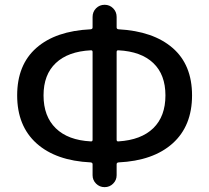

<svg xmlns="http://www.w3.org/2000/svg" viewBox="-20 -770 874 803"><path d="M475.6 -559.6Q467.8 -560.5 467.8 -552.7V-185.5Q467.8 -177.7 475.6 -178.7Q570.3 -184.6 621.1 -233.9Q671.9 -283.2 671.9 -371.1Q671.9 -458 621.1 -506.3Q570.3 -554.7 475.6 -559.6ZM359.4 -178.7Q367.2 -177.7 367.2 -185.5V-552.7Q367.2 -560.5 359.4 -559.6Q264.6 -554.7 213.4 -506.3Q162.1 -458 162.1 -371.1Q162.1 -283.2 213.4 -233.4Q264.6 -183.6 359.4 -178.7ZM467.8 -699.2V-655.3Q467.8 -648.4 475.6 -647.5Q621.1 -639.6 702.1 -569.3Q783.2 -499 783.2 -371.1Q783.2 -243.2 702.1 -170.4Q621.1 -97.7 475.6 -90.8Q467.8 -89.8 467.8 -83V-37.1Q467.8 -16.6 453.1 -2Q438.5 12.7 417.5 12.7Q396.5 12.7 381.8 -2Q367.2 -16.6 367.2 -37.1V-83Q367.2 -89.8 359.4 -90.8Q213.9 -97.7 132.8 -170.4Q51.8 -243.2 51.8 -371.1Q51.8 -499 132.3 -569.8Q212.9 -640.6 359.4 -647.5Q367.2 -648.4 367.2 -655.3V-699.2Q367.2 -720.7 381.8 -735.4Q396.5 -750 417.5 -750Q438.5 -750 453.1 -735.4Q467.8 -720.7 467.8 -699.2Z"/></svg>

Font: Gen Jyuu Gothic P Medium
Style: Regular
Weight: 500
Designer: [Source Han Sans]
Ryoko NISHIZUKA  (kana & ideographs); Paul D. Hunt (Latin, Greek & Cyrillic); Wenlong ZHANG  (bopomofo
Version: Version 1.002.20150607